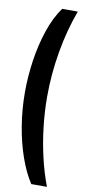

<svg xmlns="http://www.w3.org/2000/svg" viewBox="-108 -839 490 1079"><g transform="rotate(10 137.0 -300.0)"><path d="M154.8 200Q116.9 141.9 89 62.1Q61 -17.7 45.5 -111.3Q30 -204.8 30 -304.1Q30 -392.8 43.5 -484.6Q57 -576.3 84.6 -658.5Q112.1 -740.6 154.8 -800H244.2Q201.9 -686.6 179.6 -557.2Q157.3 -427.9 157.3 -300Q157.3 -214.9 167.3 -128Q177.3 -41.1 196.6 42.1Q216 125.4 244.2 200Z"/></g></svg>

Font: Big Shoulders Thin
Style: Regular
Weight: 100
Designer: Patric King
Foundry: XO Type Co
Version: Version 2.002